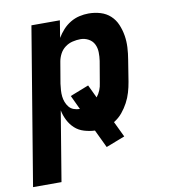

<svg xmlns="http://www.w3.org/2000/svg" viewBox="-96 -599 779 884"><g transform="rotate(-10 293.5 -156.5)"><path d="M-13 215 109 -520H242L229 -440Q241 -460 256.5 -477Q272 -494 292 -506Q312 -518 334 -523Q356 -528 377 -528Q406 -528 432.5 -520Q459 -512 478.5 -494Q498 -476 508.5 -451Q519 -426 523.5 -399Q528 -372 526.5 -343.5Q525 -315 520 -286L504 -186Q500 -162 493 -138Q486 -114 474 -91.5Q462 -69 445.5 -49Q429 -29 406 -15L441 58L353 92L313 8Q288 7 263 -0.5Q238 -8 220 -24.5Q202 -41 190.5 -63.5Q179 -86 174 -111L120 215ZM262 -102 231 -168 318 -202 347 -141Q358 -155 364.5 -171Q371 -187 373 -204L390 -304Q393 -324 392.5 -344.5Q392 -365 383.5 -382Q375 -399 357.5 -408.5Q340 -418 320 -418Q302 -418 283 -413.5Q264 -409 248 -397Q232 -385 223 -367.5Q214 -350 211 -332L194 -232Q192 -217 191 -202Q190 -187 191.5 -173Q193 -159 198 -146Q203 -133 211.5 -122.5Q220 -112 233.5 -107Q247 -102 262 -102Z"/></g></svg>

Font: Iosevka XBd Ex Obl
Style: Regular
Weight: 800
Width: 7
Italic angle: -9°
Monospace: yes
Designer: Belleve Invis
Foundry: Belleve Invis
Version: Version 32.5.0; ttfautohint (v1.8.4)